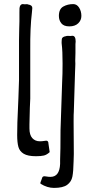

<svg xmlns="http://www.w3.org/2000/svg" viewBox="-20 -760 434 939"><path d="M64 -100 65 -162 70 -280 73 -368V-562Q73 -598 74 -618L75 -656V-699Q74 -723 78.5 -731.5Q83 -740 92 -740Q97 -740 100 -739H102Q104 -739 109 -739.5Q114 -740 118 -738Q138 -735 138 -721Q138 -718 136 -698Q127 -625 128 -516V-278L126 -233Q124 -181 124 -152V-132Q124 -100 138 -84.5Q152 -69 175 -69Q186 -69 194 -70.5Q202 -72 206 -72Q217 -72 217 -57L223 -16Q209 -3 195 0.5Q181 4 156 4Q116 4 96 -8Q76 -20 70 -41.5Q64 -63 64 -100ZM268 -682Q268 -716 289.5 -728Q311 -740 338 -740Q356 -740 367 -722.5Q378 -705 378 -682Q378 -661 362.5 -646Q347 -631 319 -631Q292 -631 280 -646Q268 -661 268 -682ZM179 139Q176 136 178 132L184 116Q184 115 186.5 108.5Q189 102 198 102Q202 102 209.5 103.5Q217 105 227 105Q271 105 274 42V22Q276 -21 276 -123L284 -361Q286 -395 286 -449Q286 -511 282 -543Q281 -550 281.5 -556.5Q282 -563 282 -566Q282 -580 302 -583Q306 -585 314 -584.5Q322 -584 324 -584L334 -585Q350 -585 350 -557L349 -544V-501L348 -463Q349 -450 348 -432.5Q347 -415 347 -407L341 -213Q340 -206 340 -165L341 -7L340 28Q339 79 334 104Q329 129 308.5 144Q288 159 244 159Q211 159 179 139Z"/></svg>

Font: Barriecito
Style: Regular
Weight: 400
Designer: Pablo Cosgaya & Sergio Jiménez
Foundry: Pablo Cosgaya & Sergio Jiménez
Version: Version 1.001